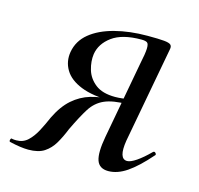

<svg xmlns="http://www.w3.org/2000/svg" viewBox="-93 -469 571 552"><g transform="rotate(15 193.0 -193.5)"><path d="M35 9Q24 9 10 7Q-4 5 -21 1Q-24 0 -22.5 -5.5Q-21 -11 -17 -9Q-13 -8 -5 -8Q15 -8 29 -21Q43 -34 54 -55Q65 -76 74 -97Q92 -134 115.5 -154.5Q139 -175 167.5 -183.5Q196 -192 225 -192L230 -188Q174 -188 139 -202Q104 -216 89.5 -240.5Q75 -265 80 -294Q86 -328 113.5 -350.5Q141 -373 185 -384.5Q229 -396 282 -396Q316 -396 331.5 -394.5Q347 -393 351.5 -388.5Q356 -384 354 -375L301 -89Q292 -33 318 -33Q328 -33 345 -44.5Q362 -56 383 -77Q387 -81 391 -76.5Q395 -72 391 -69Q356 -29 328 -10Q300 9 273 9Q246 9 238.5 -13Q231 -35 240 -84L282 -312Q289 -345 289.5 -359.5Q290 -374 285 -377.5Q280 -381 268 -381Q211 -381 181 -359Q151 -337 146 -305Q143 -283 150 -259Q157 -235 178 -218.5Q199 -202 237 -202Q259 -202 284 -208L278 -191Q234 -191 209 -180Q184 -169 168.5 -144.5Q153 -120 133 -78Q123 -53 111.5 -33.5Q100 -14 82.5 -2.5Q65 9 35 9Z"/></g></svg>

Font: Cormorant Medium
Style: Italic
Weight: 500
Italic angle: -10°
Designer: Christian Thalmann (Catharsis Fonts)
Foundry: Catharsis Fonts
Version: Version 4.000